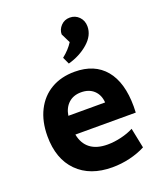

<svg xmlns="http://www.w3.org/2000/svg" viewBox="-149 -904 861 1016"><g transform="rotate(-20 281.5 -396.0)"><path d="M40 -257Q40 -340 71 -401.5Q102 -463 158.5 -496Q215 -529 291 -529Q403 -529 463 -457Q523 -385 523 -249Q523 -226 522 -215H182Q192 -162 228 -134.5Q264 -107 325 -107Q362 -107 402 -116.5Q442 -126 472 -142L495 -29Q455 -8 406.5 3.5Q358 15 308 15Q183 15 111.5 -57Q40 -129 40 -257ZM388 -321Q385 -364 358 -389.5Q331 -415 286 -415Q243 -415 215.5 -390Q188 -365 181 -321ZM260 -619Q299 -650 321 -685L295 -738Q295 -765 315 -786Q335 -807 365 -807Q396 -807 417 -785.5Q438 -764 438 -731Q438 -680 391 -639Q344 -598 278 -580Z"/></g></svg>

Font: Secular One
Style: Regular
Weight: 400
Designer: Michal Sahar
Foundry: Hagilda
Version: Version 1.000